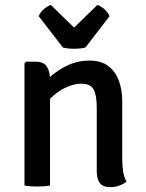

<svg xmlns="http://www.w3.org/2000/svg" viewBox="-20 -746 586 772"><path d="M123 -498Q155.5 -498 168.2 -478.5Q181 -459 181 -424.5V0Q170.5 2 157.2 3Q144 4 130 4Q116 4 102.5 3Q89 2 78.5 0V-491.5L84.5 -498ZM471.5 -105.5Q471.5 -79.5 475.2 -56.2Q479 -33 488.5 -15.5Q477 -6 459.8 0.2Q442.5 6.5 423.5 6.5Q393.5 6.5 381.2 -10Q369 -26.5 369 -59V-313.5Q369 -364 356.2 -386.8Q343.5 -409.5 306.5 -409.5Q281.5 -409.5 252.2 -397.5Q223 -385.5 197 -363.5Q171 -341.5 155 -311.5V-410.5Q188.5 -449 237 -475.8Q285.5 -502.5 339.5 -502.5Q386 -502.5 415 -480.8Q444 -459 457.8 -422Q471.5 -385 471.5 -338.5ZM233 -555 135.5 -681Q142.5 -697.5 157.2 -710Q172 -722.5 184.5 -726L278 -635L371.5 -726Q384 -722.5 398.8 -710Q413.5 -697.5 420.5 -681L323.5 -555Q314 -552.5 302.2 -551.2Q290.5 -550 278 -550Q265.5 -550 253.8 -551.2Q242 -552.5 233 -555Z"/></svg>

Font: Signika Light
Style: Regular
Weight: 400
Version: Version 2.003;gftools[0.9.32]